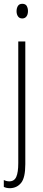

<svg xmlns="http://www.w3.org/2000/svg" viewBox="-24 -747 228 1009"><path d="M63 -688Q63 -704 70 -715.5Q77 -727 93 -727Q110 -727 116.5 -715.5Q123 -704 123 -689Q123 -671 115 -660.5Q107 -650 93 -650Q78 -650 70.5 -661Q63 -672 63 -688ZM29 242Q18 242 9.5 240Q1 238 -4 235V199Q10 206 25 206Q51 206 61.5 182.5Q72 159 72 110V-529H109V116Q109 187 87 214Q65 241 29 242Z"/></svg>

Font: Noto Sans Arabic UI XCn XLt
Style: Regular
Weight: 200
Width: 2
Designer: Monotype Design Team, Nadine Chahine and Nizar Qandah
Foundry: Monotype Imaging Inc.
Version: Version 2.010; ttfautohint (v1.8.4.7-5d5b)